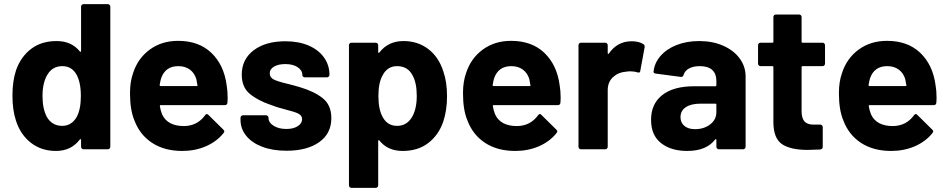

<svg xmlns="http://www.w3.org/2000/svg" viewBox="-20 -720 4571 926"><path d="M371 -688Q371 -693 374.5 -696.5Q378 -700 383 -700H500Q505 -700 508.5 -696.5Q512 -693 512 -688V-12Q512 -7 508.5 -3.5Q505 0 500 0H383Q378 0 374.5 -3.5Q371 -7 371 -12V-45Q371 -48 370 -48.5Q369 -49 368 -49Q367 -49 365 -47Q323 8 250 8Q180 8 129.5 -31Q79 -70 57 -138Q40 -190 40 -259Q40 -330 58 -383Q81 -447 130.5 -484.5Q180 -522 253 -522Q325 -522 365 -472Q367 -470 368 -470Q369 -470 370 -470.5Q371 -471 371 -474ZM350 -156Q370 -193 370 -257Q370 -324 348 -362Q325 -401 281 -401Q234 -401 210 -362Q185 -323 185 -256Q185 -196 206 -156Q231 -113 280 -113Q325 -113 350 -156Z M1073 -310Q1078 -282 1078 -248Q1078 -237 1077 -225Q1076 -213 1064 -213H755Q751 -213 751 -210Q751 -209 751 -208Q754 -188 762 -168Q788 -112 868 -112Q932 -113 969 -164Q973 -170 978 -170Q981 -170 985 -166L1057 -95Q1062 -90 1062 -86Q1062 -84 1058 -78Q1025 -37 973 -14.5Q921 8 859 8Q773 8 713.5 -31Q654 -70 628 -140Q607 -190 607 -271Q607 -326 622 -368Q645 -439 702.5 -481Q760 -523 839 -523Q939 -523 999.5 -465Q1060 -407 1073 -310ZM840 -401Q777 -401 757 -342Q753 -329 750 -310Q750 -305 755 -305H928Q933 -305 933 -308Q933 -309 932 -310Q927 -338 927 -338Q927 -338 927 -338Q918 -368 895.5 -384.5Q873 -401 840 -401Z M1362 7Q1295 7 1245 -12Q1195 -31 1167.5 -65Q1140 -99 1140 -142V-152Q1140 -157 1143.5 -160.5Q1147 -164 1152 -164H1263Q1268 -164 1271.5 -160.5Q1275 -157 1275 -152V-151Q1275 -129 1299.5 -113.5Q1324 -98 1361 -98Q1395 -98 1416 -111.5Q1437 -125 1437 -145Q1437 -163 1419 -172Q1401 -181 1360 -191Q1313 -203 1286 -214Q1222 -236 1184 -268Q1146 -300 1146 -360Q1146 -434 1203.5 -477.5Q1261 -521 1356 -521Q1420 -521 1468 -500.5Q1516 -480 1542.5 -443Q1569 -406 1569 -359Q1569 -354 1565.5 -350.5Q1562 -347 1557 -347H1450Q1445 -347 1441.5 -350.5Q1438 -354 1438 -359Q1438 -381 1415.5 -396Q1393 -411 1356 -411Q1323 -411 1302 -399Q1281 -387 1281 -366Q1281 -346 1301.5 -336Q1322 -326 1370 -315Q1381 -312 1395 -308.5Q1409 -305 1425 -300Q1496 -279 1537 -246Q1578 -213 1578 -150Q1578 -76 1519.5 -34.5Q1461 7 1362 7Z M2118 -376Q2136 -325 2136 -256Q2136 -187 2117 -131Q2094 -67 2044.5 -29.5Q1995 8 1922 8Q1850 8 1810 -42Q1809 -44 1807 -44Q1807 -44 1805.5 -43.5Q1804 -43 1804 -40V174Q1804 179 1800.5 182.5Q1797 186 1792 186H1675Q1670 186 1666.5 182.5Q1663 179 1663 174V-502Q1663 -507 1666.5 -510.5Q1670 -514 1675 -514H1792Q1797 -514 1800.5 -510.5Q1804 -507 1804 -502V-469Q1804 -466 1805 -465.5Q1806 -465 1807 -465Q1808 -465 1810 -467Q1852 -522 1926 -522Q1995 -522 2045.5 -483.5Q2096 -445 2118 -376ZM1965 -152Q1990 -191 1990 -258Q1990 -321 1969 -358Q1946 -401 1895 -401Q1849 -401 1826 -358Q1805 -322 1805 -257Q1805 -190 1827 -153Q1850 -113 1895 -113Q1940 -113 1965 -152Z M2679 -310Q2684 -282 2684 -248Q2684 -237 2683 -225Q2682 -213 2670 -213H2361Q2357 -213 2357 -210Q2357 -209 2357 -208Q2360 -188 2368 -168Q2394 -112 2474 -112Q2538 -113 2575 -164Q2579 -170 2584 -170Q2587 -170 2591 -166L2663 -95Q2668 -90 2668 -86Q2668 -84 2664 -78Q2631 -37 2579 -14.5Q2527 8 2465 8Q2379 8 2319.5 -31Q2260 -70 2234 -140Q2213 -190 2213 -271Q2213 -326 2228 -368Q2251 -439 2308.5 -481Q2366 -523 2445 -523Q2545 -523 2605.5 -465Q2666 -407 2679 -310ZM2446 -401Q2383 -401 2363 -342Q2359 -329 2356 -310Q2356 -305 2361 -305H2534Q2539 -305 2539 -308Q2539 -309 2538 -310Q2533 -338 2533 -338Q2533 -338 2533 -338Q2524 -368 2501.5 -384.5Q2479 -401 2446 -401Z M3026 -521Q3062 -521 3083 -507Q3089 -504 3089 -496Q3089 -494 3089 -492L3068 -378Q3067 -370 3061 -370Q3058 -370 3054 -371Q3039 -376 3019 -376Q3011 -376 2997 -374Q2961 -371 2936 -347.5Q2911 -324 2911 -285V-12Q2911 -7 2907.5 -3.5Q2904 0 2899 0H2782Q2777 0 2773.5 -3.5Q2770 -7 2770 -12V-502Q2770 -507 2773.5 -510.5Q2777 -514 2782 -514H2899Q2904 -514 2907.5 -510.5Q2911 -507 2911 -502V-464Q2911 -461 2912.5 -460.5Q2914 -460 2914 -460Q2915 -460 2916 -461Q2957 -521 3026 -521Z M3352 -522Q3417 -522 3468 -499.5Q3519 -477 3547.5 -438Q3576 -399 3576 -351V-12Q3576 -7 3572.5 -3.5Q3569 0 3564 0H3447Q3442 0 3438.5 -3.5Q3435 -7 3435 -12V-45Q3435 -48 3434 -48.5Q3433 -49 3432 -49Q3431 -49 3429 -47Q3387 8 3294 8Q3216 8 3168 -30Q3120 -68 3120 -142Q3120 -219 3174 -261.5Q3228 -304 3328 -304H3430Q3435 -304 3435 -309V-331Q3435 -364 3415 -382.5Q3395 -401 3355 -401Q3324 -401 3303.5 -390Q3283 -379 3277 -359Q3274 -349 3266 -349Q3265 -349 3264 -349L3143 -365Q3132 -367 3132 -373Q3132 -373 3132 -374Q3136 -416 3165.5 -450Q3195 -484 3243.5 -503Q3292 -522 3352 -522ZM3332 -97Q3375 -97 3405 -120Q3435 -143 3435 -179V-215Q3435 -220 3430 -220H3358Q3313 -220 3287.5 -203Q3262 -186 3262 -155Q3262 -128 3281 -112.5Q3300 -97 3332 -97Z M3959 -413Q3959 -408 3955.5 -404.5Q3952 -401 3947 -401H3851Q3846 -401 3846 -396V-184Q3846 -151 3859.5 -135Q3873 -119 3903 -119H3936Q3941 -119 3944.5 -115.5Q3948 -112 3948 -107V-12Q3948 -1 3936 1Q3894 3 3876 3Q3793 3 3752 -24.5Q3711 -52 3710 -128V-396Q3710 -401 3705 -401H3648Q3643 -401 3639.5 -404.5Q3636 -408 3636 -413V-502Q3636 -507 3639.5 -510.5Q3643 -514 3648 -514H3705Q3710 -514 3710 -519V-638Q3710 -643 3713.5 -646.5Q3717 -650 3722 -650H3834Q3839 -650 3842.5 -646.5Q3846 -643 3846 -638V-519Q3846 -514 3851 -514H3947Q3952 -514 3955.5 -510.5Q3959 -507 3959 -502Z M4492 -310Q4497 -282 4497 -248Q4497 -237 4496 -225Q4495 -213 4483 -213H4174Q4170 -213 4170 -210Q4170 -209 4170 -208Q4173 -188 4181 -168Q4207 -112 4287 -112Q4351 -113 4388 -164Q4392 -170 4397 -170Q4400 -170 4404 -166L4476 -95Q4481 -90 4481 -86Q4481 -84 4477 -78Q4444 -37 4392 -14.5Q4340 8 4278 8Q4192 8 4132.5 -31Q4073 -70 4047 -140Q4026 -190 4026 -271Q4026 -326 4041 -368Q4064 -439 4121.5 -481Q4179 -523 4258 -523Q4358 -523 4418.5 -465Q4479 -407 4492 -310ZM4259 -401Q4196 -401 4176 -342Q4172 -329 4169 -310Q4169 -305 4174 -305H4347Q4352 -305 4352 -308Q4352 -309 4351 -310Q4346 -338 4346 -338Q4346 -338 4346 -338Q4337 -368 4314.5 -384.5Q4292 -401 4259 -401Z"/></svg>

Font: LinhAnh
Style: Bold
Weight: 700
Designer: Jeremy Tribby
Foundry: Tribby Type
Version: Version 1.408